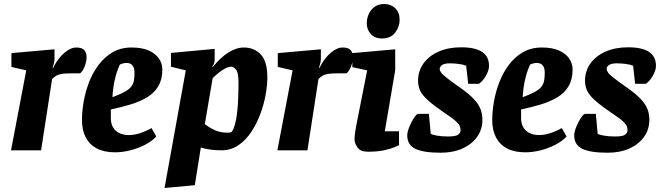

<svg xmlns="http://www.w3.org/2000/svg" viewBox="-20 -750 3302 958"><path d="M35 0 111 -399 37 -416V-485L252 -504V-457Q252 -446 249 -434Q246 -422 242 -412H246Q255 -433 273 -456.5Q291 -480 314.5 -496.5Q338 -513 360 -513Q389 -513 400.5 -500Q412 -487 412 -464Q412 -444 403 -420Q394 -396 380 -384H334Q307 -384 290 -381.5Q273 -379 262 -373Q251 -367 240 -356L185 0Z M554 10Q500 10 463.5 -9Q427 -28 408 -64Q389 -100 389 -151Q389 -194 397.5 -243Q406 -292 424.5 -340Q443 -388 472.5 -427Q502 -466 542.5 -489.5Q583 -513 637 -513Q688 -513 722 -498Q756 -483 773 -458Q790 -433 790 -403Q790 -354 770 -320Q750 -286 714 -264.5Q678 -243 632 -229Q586 -215 533 -204V-162Q533 -132 545 -113Q557 -94 577.5 -85Q598 -76 623 -76Q649 -76 678.5 -85.5Q708 -95 736 -111L760 -69Q739 -46 704.5 -28Q670 -10 630.5 0Q591 10 554 10ZM541 -265Q579 -279 601.5 -291.5Q624 -304 634.5 -317.5Q645 -331 648 -347.5Q651 -364 651 -386Q651 -407 645 -417.5Q639 -428 630.5 -432Q622 -436 612 -436Q601 -436 591.5 -433Q582 -430 578 -428Q576 -424 568 -404Q560 -384 552 -349Q544 -314 541 -265Z M801 188 907 -399 833 -417V-486L1051 -506V-455Q1051 -444 1048.5 -435Q1046 -426 1039 -418L1041 -415Q1061 -439 1080.5 -457.5Q1100 -476 1119.5 -488Q1139 -500 1158 -506.5Q1177 -513 1197 -513Q1247 -513 1280.5 -479Q1314 -445 1314 -363Q1314 -326 1305.5 -278Q1297 -230 1279 -181.5Q1261 -133 1233.5 -91.5Q1206 -50 1169 -25Q1132 0 1084 0Q1056 0 1030.5 -3.5Q1005 -7 982 -14L952 174ZM1115 -88Q1123 -88 1128 -89Q1133 -90 1136 -92Q1147 -108 1153.5 -133.5Q1160 -159 1163.5 -191Q1167 -223 1168.5 -260.5Q1170 -298 1170 -338Q1170 -386 1158.5 -401.5Q1147 -417 1133 -417Q1121 -417 1106 -409.5Q1091 -402 1074.5 -389.5Q1058 -377 1041 -360L1002 -131Q1026 -112 1053 -100Q1080 -88 1115 -88Z M1364 0 1440 -399 1366 -416V-485L1581 -504V-457Q1581 -446 1578 -434Q1575 -422 1571 -412H1575Q1584 -433 1602 -456.5Q1620 -480 1643.5 -496.5Q1667 -513 1689 -513Q1718 -513 1729.5 -500Q1741 -487 1741 -464Q1741 -444 1732 -420Q1723 -396 1709 -384H1663Q1636 -384 1619 -381.5Q1602 -379 1591 -373Q1580 -367 1569 -356L1514 0Z M1816 7Q1778 7 1763.5 -14.5Q1749 -36 1749 -54Q1749 -72 1752.5 -93Q1756 -114 1758 -126L1812 -399L1738 -415V-485L1952 -504V-400L1900 -95H1971V-26Q1968 -24 1949.5 -16Q1931 -8 1898 -0.5Q1865 7 1816 7ZM1885 -558Q1851 -558 1830.5 -580Q1810 -602 1810 -634Q1810 -657 1819.5 -679Q1829 -701 1848.5 -715.5Q1868 -730 1898 -730Q1930 -730 1952 -709Q1974 -688 1974 -651Q1974 -617 1952 -587.5Q1930 -558 1885 -558Z M2179 12Q2091 12 2051.5 -8Q2012 -28 2012 -74Q2012 -92 2022.5 -117.5Q2033 -143 2046 -162.5Q2059 -182 2067 -182H2120L2129 -83Q2134 -78 2159 -73.5Q2184 -69 2215 -69Q2254 -69 2266 -78Q2278 -87 2278 -100Q2278 -111 2274 -121Q2270 -131 2255 -145Q2240 -159 2205 -182Q2146 -222 2116 -249Q2086 -276 2076 -298.5Q2066 -321 2066 -347Q2066 -396 2093 -433.5Q2120 -471 2168.5 -492.5Q2217 -514 2281 -514Q2351 -514 2385.5 -491Q2420 -468 2420 -421Q2420 -400 2405 -373Q2390 -346 2370 -332H2316L2306 -422Q2292 -428 2269 -431Q2246 -434 2224 -434Q2199 -434 2186.5 -426Q2174 -418 2174 -406Q2174 -398 2181 -388Q2188 -378 2209 -361.5Q2230 -345 2271 -316Q2320 -282 2344.5 -255.5Q2369 -229 2378 -204.5Q2387 -180 2387 -152Q2387 -104 2360.5 -67Q2334 -30 2287.5 -9Q2241 12 2179 12Z M2601 10Q2547 10 2510.5 -9Q2474 -28 2455 -64Q2436 -100 2436 -151Q2436 -194 2444.5 -243Q2453 -292 2471.5 -340Q2490 -388 2519.5 -427Q2549 -466 2589.5 -489.5Q2630 -513 2684 -513Q2735 -513 2769 -498Q2803 -483 2820 -458Q2837 -433 2837 -403Q2837 -354 2817 -320Q2797 -286 2761 -264.5Q2725 -243 2679 -229Q2633 -215 2580 -204V-162Q2580 -132 2592 -113Q2604 -94 2624.5 -85Q2645 -76 2670 -76Q2696 -76 2725.5 -85.5Q2755 -95 2783 -111L2807 -69Q2786 -46 2751.5 -28Q2717 -10 2677.5 0Q2638 10 2601 10ZM2588 -265Q2626 -279 2648.5 -291.5Q2671 -304 2681.5 -317.5Q2692 -331 2695 -347.5Q2698 -364 2698 -386Q2698 -407 2692 -417.5Q2686 -428 2677.5 -432Q2669 -436 2659 -436Q2648 -436 2638.5 -433Q2629 -430 2625 -428Q2623 -424 2615 -404Q2607 -384 2599 -349Q2591 -314 2588 -265Z M3012 12Q2924 12 2884.5 -8Q2845 -28 2845 -74Q2845 -92 2855.5 -117.5Q2866 -143 2879 -162.5Q2892 -182 2900 -182H2953L2962 -83Q2967 -78 2992 -73.5Q3017 -69 3048 -69Q3087 -69 3099 -78Q3111 -87 3111 -100Q3111 -111 3107 -121Q3103 -131 3088 -145Q3073 -159 3038 -182Q2979 -222 2949 -249Q2919 -276 2909 -298.5Q2899 -321 2899 -347Q2899 -396 2926 -433.5Q2953 -471 3001.5 -492.5Q3050 -514 3114 -514Q3184 -514 3218.5 -491Q3253 -468 3253 -421Q3253 -400 3238 -373Q3223 -346 3203 -332H3149L3139 -422Q3125 -428 3102 -431Q3079 -434 3057 -434Q3032 -434 3019.5 -426Q3007 -418 3007 -406Q3007 -398 3014 -388Q3021 -378 3042 -361.5Q3063 -345 3104 -316Q3153 -282 3177.5 -255.5Q3202 -229 3211 -204.5Q3220 -180 3220 -152Q3220 -104 3193.5 -67Q3167 -30 3120.5 -9Q3074 12 3012 12Z"/></svg>

Font: Faustina Light ExtraBold
Style: Italic
Weight: 800
Italic angle: -8°
Version: Version 1.200